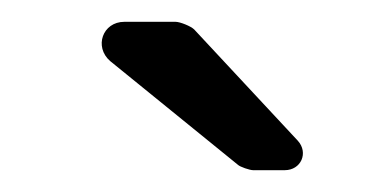

<svg xmlns="http://www.w3.org/2000/svg" viewBox="-20 -704 355 176"><path d="M212 -548H241C256 -548 263 -564 253 -575L158 -677C155 -680 145 -684 141 -684H94C74 -684 66 -661 81 -648L198 -553C200 -551 209 -548 212 -548Z"/></svg>

Font: DIN Rundschrift
Style: Breit
Weight: 400
Width: 7
Version: Version 1.027